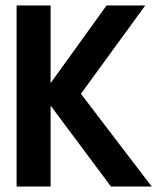

<svg xmlns="http://www.w3.org/2000/svg" viewBox="-20 -680 590 700"><path d="M275 -338 533 0H384.5L164.5 -295V0H40.5V-660H164.5V-377L368.5 -660H509.5Z"/></svg>

Font: League Spartan SemiBold
Style: Regular
Weight: 600
Foundry: The League of Moveable Type
Version: Version 2.002